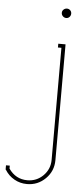

<svg xmlns="http://www.w3.org/2000/svg" viewBox="-201 -666 401 913"><g transform="rotate(5 -0.5 -210.0)"><path d="M64.9 -595.7Q58.1 -602.5 58.1 -611.8Q58.1 -621.1 64.9 -627.4Q71.8 -633.8 81.1 -633.8Q90.3 -633.8 96.7 -627.4Q103 -621.1 103 -611.8Q103 -602.5 96.7 -595.7Q90.3 -588.9 81.1 -588.9Q71.8 -588.9 64.9 -595.7ZM54.2 -463.9H88.9V88.9Q88.9 141.1 52.2 177.5Q15.6 213.9 -36.1 213.9Q-69.3 213.9 -96.9 198.2Q-124.5 182.6 -141.1 155.8L-143.1 153.8V133.8H-125V147.9Q-91.8 195.8 -36.1 195.8Q8.3 195.8 39.6 164.6Q70.8 133.3 70.8 88.9V-445.8H54.2Z"/></g></svg>

Font: Rawengulk
Style: Light
Weight: 300
Version: Version 0.92